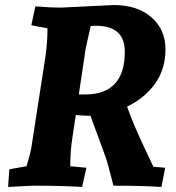

<svg xmlns="http://www.w3.org/2000/svg" viewBox="-20 -735 698 760"><path d="M223 -705 430 -715Q524 -715 579.5 -666.5Q635 -618 635 -539.5Q635 -461 593.5 -403.5Q552 -346 483 -313Q508 -243 545 -164.5Q582 -86 587 -75L634 -71L619 5Q542 0 429 0Q406 -92 397 -116L338 -277H325Q306 -277 280 -280L267 -193Q258 -137 258 -77L322 -71L305 5Q225 0 112 0L12 5L17 -65L85 -77Q104 -139 106 -163L160 -512Q168 -568 168 -623L104 -635L120 -710Q173 -705 223 -705ZM360 -633Q348 -633 339 -632L319 -542L292 -361H316Q474 -361 474 -530Q474 -633 360 -633Z"/></svg>

Font: Andada
Style: Bold Italic
Weight: 700
Italic angle: -8.29999°
Designer: Carolina Giovagnoli
Foundry: Carolina Giovagnoli
Version: Version 1.003